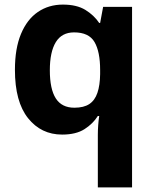

<svg xmlns="http://www.w3.org/2000/svg" viewBox="-20 -576 673 836"><path d="M406 11Q406 -9 407.5 -30Q409 -51 412 -71H406Q385 -37.4 348 -13.7Q311 10 250.6 10Q159.1 10 102.1 -61.5Q45 -133 45 -272.2Q45 -365 71.4 -428.3Q97.8 -491.7 144.9 -523.8Q192 -556 254 -556Q314 -556 351.7 -532.9Q389.4 -509.7 412 -476H416L429 -546H555V240H406ZM303.8 -107Q345 -107 369 -123Q393 -139 404.1 -171.6Q415.3 -204.3 416 -253V-271Q416 -351 391.5 -393Q367 -435 302.4 -435Q249 -435 223 -392.5Q197 -350 197 -270Q197 -188 223 -147.5Q249 -107 303.8 -107Z"/></svg>

Font: Noto Sans Telugu
Style: Regular
Weight: 400
Designer: Jelle Bosma - Monotype Design Team
Foundry: Monotype Imaging Inc.
Version: Version 2.003